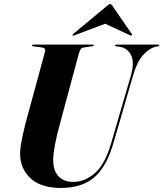

<svg xmlns="http://www.w3.org/2000/svg" viewBox="-20 -921 810 951"><path d="M531.5 -215 628.5 -547.5Q647 -613.5 629 -648.2Q611 -683 576 -688.5L556.5 -691.5Q550 -692 550 -696Q550 -700 556.5 -700H764Q769.5 -700 769.5 -697Q769.5 -693.5 763 -692L748.5 -689Q718.5 -681 688.5 -648Q658.5 -615 639 -546.5L542.5 -214.5Q508 -94.5 446.5 -42.2Q385 10 281 10Q183 10 131 -38.2Q79 -86.5 79.5 -163Q79.5 -177.5 83.5 -203Q87.5 -228.5 93.8 -257.2Q100 -286 106.5 -310.5L203 -665Q208 -683 187 -686L145 -691.5Q138.5 -692.5 138.5 -696Q138.5 -700 145 -700H439Q444.5 -700 444.5 -697Q444.5 -693 438 -692L393 -685.5Q384 -684 379.5 -677.5Q375 -671 369.5 -652L278 -312Q259.5 -245 251.8 -201.8Q244 -158.5 243.5 -131Q243.5 -74 270.5 -47Q297.5 -20 342 -20Q401.5 -20 451.5 -64.8Q501.5 -109.5 531.5 -215ZM348 -746Q341.5 -743.5 339.5 -745.5Q337.5 -748 342 -752.5L511.5 -893Q520.5 -901 525.5 -901Q531 -901 536 -893L633 -752.5Q636 -748 631.5 -745.5Q629.5 -743.5 624.5 -746L501 -803.5Z"/></svg>

Font: Fraunces 144pt S000
Style: Bold Italic
Weight: 700
Italic angle: -16°
Version: Version 1.000; ttfautohint (v1.8.3)